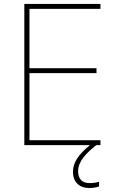

<svg xmlns="http://www.w3.org/2000/svg" viewBox="-20 -734 590 971"><path d="M375 131C375 80 421 36 467 0H488V-25H129V-364H468V-389H129V-689H488V-714H103V0H435C375 48 349 90 349 135C349 190 385 217 431 217C452 217 470 213 481 209V185C470 189 452 192 433 192C394 192 375 170 375 131Z"/></svg>

Font: Noto Sans Arabic UI Th
Style: Regular
Weight: 100
Designer: Monotype Design Team, Nadine Chahine and Nizar Qandah
Foundry: Monotype Imaging Inc.
Version: Version 2.010